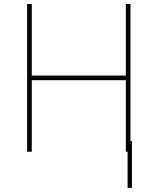

<svg xmlns="http://www.w3.org/2000/svg" viewBox="-20 -747 729 945"><path d="M113.6 0V-727.3H136.4V-375H599.4V-727.3H622.2V0H599.4V-352.3H136.4V0ZM629.3 -52.6V177.6H608V-52.6Z"/></svg>

Font: Inter UI Thin
Style: Regular
Weight: 100
Designer: Rasmus Andersson
Foundry: rsms
Version: 3.2;8d6f07862